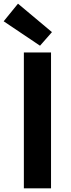

<svg xmlns="http://www.w3.org/2000/svg" viewBox="-39 -1026 389 1046"><path d="M91 0H239V-740H91ZM179 -777 244 -851 59 -1006 -19 -910Z"/></svg>

Font: Noto Sans CJK KR Bold
Style: Regular
Weight: 700
Designer: Ryoko NISHIZUKA (kana & ideographs); Paul D. Hunt (Latin, Greek & Cyrillic); Wenlong ZHANG (bopomofo); Sandoll Communica
Foundry: Adobe Systems Incorporated
Version: Version 1.004;PS 1.004;hotconv 1.0.82;makeotf.lib2.5.63406